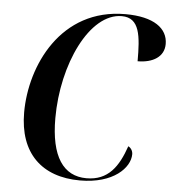

<svg xmlns="http://www.w3.org/2000/svg" viewBox="-53 -774 750 833"><g transform="rotate(5 322.5 -358.0)"><path d="M326 10C471 10 542 -64 542 -123C542 -138 533 -151 522 -156C491 -66 448 -2 353 -2C252 -2 196 -83 196 -250C196 -485 305 -716 445 -716C524 -716 530 -636 530 -527C596 -527 645 -556 645 -612C645 -680 584 -726 460 -726C178 -726 59 -466 59 -263C59 -86 159 10 326 10Z"/></g></svg>

Font: Noto Serif Display SemiCondensed SemiBold
Style: Italic
Weight: 600
Width: 4
Italic angle: -12°
Designer: Monotype Design Team
Foundry: Monotype Imaging Inc.
Version: Version 2.009